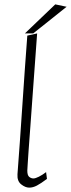

<svg xmlns="http://www.w3.org/2000/svg" viewBox="-20 -850 325 879"><path d="M114 9Q96 9 77 -6Q58 -21 60 -52Q66 -129 71.5 -209Q77 -289 82.5 -369.5Q88 -450 93.5 -530Q99 -610 105 -687L150 -697Q139 -548 131.5 -443.5Q124 -339 119 -270.5Q114 -202 111 -162Q108 -122 107 -102.5Q106 -83 105.5 -77Q105 -71 105 -69Q105 -47 114 -40Q123 -33 133 -33Q142 -33 158 -41Q174 -49 191 -62L195 -31Q167 -10 149 -0.5Q131 9 114 9ZM94 -697 233 -830 285 -819 132 -697Z"/></svg>

Font: Ancizar Sans Thin
Style: Italic
Weight: 100
Italic angle: -4°
Designer: Cesar Puertas, Viviana Monsalve, Julian Moncada, Julian Prieto, Jose Castro, Mariel Hernandez, Felipe Aragon, Sara Alarc
Version: Version 8.100